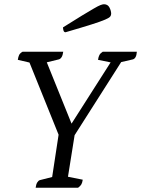

<svg xmlns="http://www.w3.org/2000/svg" viewBox="-20 -885 665 905"><path d="M286 -176 113 -605 137 -586 64 -603Q66 -617 70 -625.5Q74 -634 86 -641H278Q276 -625 270.5 -616Q265 -607 257 -605L183 -587L193 -610L325 -283L303 -280L511 -606L516 -588L442 -603Q444 -617 448.5 -625.5Q453 -634 464 -641H625Q624 -625 619 -616Q614 -607 606 -605L541 -590L563 -611ZM148 0Q150 -16 155.5 -25Q161 -34 168 -36L239 -54L223 -32L260 -275H336L298 -37L285 -55L370 -38Q368 -24 363.5 -16Q359 -8 348 0ZM289 -733Q282 -733 279.5 -740.5Q277 -748 277 -756Q332 -791 367 -812Q402 -833 422.5 -845Q443 -857 453.5 -861Q464 -865 470 -865Q488 -865 496 -849.5Q504 -834 504 -820Q504 -813 499.5 -807Q495 -801 475.5 -792.5Q456 -784 412 -770Q368 -756 289 -733Z"/></svg>

Font: Petrona
Style: Italic
Weight: 400
Italic angle: -9°
Designer: Ringo R. Seeber
Foundry: Ringo R. Seeber
Version: Version 2.001; ttfautohint (v1.8.3)